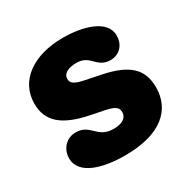

<svg xmlns="http://www.w3.org/2000/svg" viewBox="-133 -683 813 821"><g transform="rotate(-30 273.5 -272.5)"><path d="M258.8 12.2C439 12.2 518.1 -66.9 518.1 -174.8C518.1 -265.1 466.8 -312 347.2 -336.9L269 -353C225.1 -361.8 207 -372.1 207 -395C207 -420.9 233.9 -435.1 275.9 -435.1C310.1 -435.1 327.1 -418.9 342.8 -402.8C357.9 -388.2 375 -372.1 408.2 -372.1C449.2 -372.1 482.9 -400.9 482.9 -451.2C482.9 -528.8 373 -557.1 278.8 -557.1C130.9 -557.1 32.2 -485.8 32.2 -373C32.2 -284.2 90.8 -236.8 213.9 -211.9L282.2 -198.2C331.1 -188 339.8 -174.8 339.8 -154.8C339.8 -126 314 -110.8 272.9 -110.8C231 -110.8 211.9 -128.9 193.8 -146C175.8 -163.1 159.2 -179.2 123 -179.2C74.2 -179.2 43.9 -139.2 43.9 -97.2C43.9 -14.2 154.8 12.2 258.8 12.2Z"/></g></svg>

Font: Jellee Bold
Style: Regular
Weight: 700
Designer: Alfredo Marco Pradil
Foundry: Hanken Design Co.
Version: Version 1.223;hotconv 1.0.109;makeotfexe 2.5.65596